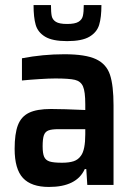

<svg xmlns="http://www.w3.org/2000/svg" viewBox="-20 -733 534 761"><path d="M38 -143Q38 -203 51 -237Q64 -271 95 -286Q126 -301 182 -301Q228 -301 318 -297V-320Q318 -370 309 -390.5Q300 -411 277 -416.5Q254 -422 199 -422Q175 -422 136 -419.5Q97 -417 67 -414V-502Q150 -518 235 -518Q319 -518 360.5 -498.5Q402 -479 416 -436.5Q430 -394 430 -315V0H326L322 -63H316Q284 8 174 8Q104 8 71 -27.5Q38 -63 38 -143ZM301 -116Q318 -139 318 -201V-221H212Q185 -221 172 -216Q159 -211 154 -197Q149 -183 149 -153Q149 -125 155 -111.5Q161 -98 176.5 -93Q192 -88 226 -88Q254 -88 272 -94Q290 -100 301 -116ZM113 -713H182Q182 -684 185 -669.5Q188 -655 201.5 -646.5Q215 -638 246 -638Q277 -638 291 -646.5Q305 -655 308.5 -670Q312 -685 312 -713H382Q382 -664 373 -634.5Q364 -605 334.5 -587.5Q305 -570 246 -570Q188 -570 159 -587.5Q130 -605 121.5 -634.5Q113 -664 113 -713Z"/></svg>

Font: Saira Semi Condensed Medium
Style: Regular
Weight: 500
Width: 4
Designer: Hector Gatti with collaboration of the Omnibus-Type team
Foundry: Omnibus-Type
Version: Version 1.001; ttfautohint (v1.8)